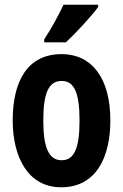

<svg xmlns="http://www.w3.org/2000/svg" viewBox="-20 -786 523 816"><path d="M397 -756V-766H250C229 -722 203 -672 168 -619V-606H260C306 -649 371 -720 397 -756ZM449 -274C449 -457 368 -556 242 -556C96 -556 34 -440 34 -274C34 -120 98 10 240 10C392 10 449 -123 449 -274ZM164 -273C164 -391 187 -442 242 -442C296 -442 318 -391 318 -274C318 -157 296 -105 242 -105C188 -105 164 -158 164 -273Z"/></svg>

Font: Noto Sans Malayalam ExtraCondensed
Style: Bold
Weight: 700
Width: 2
Designer: Jelle Bosma - Monotype Design Team
Foundry: Monotype Imaging Inc.
Version: Version 2.104